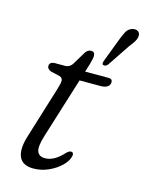

<svg xmlns="http://www.w3.org/2000/svg" viewBox="-105 -728 609 802"><g transform="rotate(15 200.0 -327.0)"><path d="M124 -393 85 -402Q68 -408.5 68 -421.5Q68 -440 93 -440H135.5Q153.5 -440 165 -455.5L200 -513.5Q210 -529 224.5 -529Q241 -529 241 -511.5Q241 -499.5 233.5 -474L222.5 -438.5H324Q340.5 -438.5 340.5 -424.5Q340.5 -411 329.5 -404Q318.5 -397 301 -397H209.5L128.5 -137Q112 -85 120 -65.2Q128 -45.5 153.5 -45.5Q193 -45.5 232.5 -89Q245 -102 254 -100.5Q265.5 -99 262 -82.5Q257 -61.5 235.5 -40.5Q214 -19.5 182.8 -5.5Q151.5 8.5 117.5 8.5Q70 8.5 56 -24.5Q42 -57.5 61 -117L129 -337Q138 -365 137.5 -376.8Q137 -388.5 124 -393ZM324.5 -602.5Q333.5 -626.5 342 -641.8Q350.5 -657 368.5 -662Q382 -665 391 -659.2Q400 -653.5 400 -642.5Q400.5 -630.5 392.8 -617.2Q385 -604 372 -588L307.5 -491.5Q298 -481.5 289 -484.5Q284 -486 284.2 -491.2Q284.5 -496.5 286.5 -502.5Z"/></g></svg>

Font: Fraunces 72pt SuperSoft Light
Style: Italic
Weight: 300
Italic angle: -16°
Version: Version 1.000;[b76b70a41]